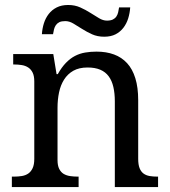

<svg xmlns="http://www.w3.org/2000/svg" viewBox="-20 -754 685 774"><path d="M296.9 -42V0H27.8V-42H36.1Q53.2 -42 68.1 -44.4Q83 -46.9 94 -54.4Q105 -62 111.6 -76.2Q118.2 -90.3 118.2 -113.8V-425.8Q118.2 -447.8 111.6 -461.2Q105 -474.6 93.8 -481.9Q82.5 -489.3 67.6 -491.7Q52.7 -494.1 36.1 -494.1H33.2V-536.1H194.8L208 -455.1H212.9Q228.5 -482.9 245.8 -500.7Q263.2 -518.6 282.5 -528.6Q301.8 -538.6 323.5 -542.2Q345.2 -545.9 369.1 -545.9Q408.7 -545.9 439.7 -534.4Q470.7 -522.9 492.4 -499.3Q514.2 -475.6 525.6 -438.5Q537.1 -401.4 537.1 -350.1V-113.8Q537.1 -90.3 542.7 -76.2Q548.3 -62 558.6 -54.4Q568.8 -46.9 583 -44.4Q597.2 -42 613.8 -42H617.2V0H442.9V-345.2Q442.9 -377.9 437 -403.3Q431.2 -428.7 418.2 -446.3Q405.3 -463.9 384.3 -472.9Q363.3 -481.9 333 -481.9Q298.8 -481.9 275.6 -468.8Q252.4 -455.6 238.3 -433.1Q224.1 -410.6 218 -381.3Q211.9 -352.1 211.9 -319.8V-108.9Q211.9 -86.9 218.5 -73.5Q225.1 -60.1 236.3 -53.2Q247.6 -46.4 262.5 -44.2Q277.3 -42 293.9 -42ZM411.1 -670.9Q425.8 -670.9 434.8 -675.3Q443.8 -679.7 449 -687.3Q454.1 -694.8 456.3 -704.3Q458.5 -713.9 460 -724.1H504.9Q503.4 -701.2 496.8 -679.9Q490.2 -658.7 477.5 -642.1Q464.8 -625.5 445.8 -615.7Q426.8 -606 399.9 -606Q373 -606 351.3 -615.7Q329.6 -625.5 310.8 -637.5Q292 -649.4 275.6 -659.2Q259.3 -668.9 243.2 -668.9Q228 -668.9 219.2 -664.6Q210.4 -660.2 205.3 -652.8Q200.2 -645.5 197.8 -636Q195.3 -626.5 193.8 -616.2H148.9Q150.4 -639.2 157 -660.2Q163.6 -681.2 176.5 -697.8Q189.5 -714.4 208.7 -724.1Q228 -733.9 254.9 -733.9Q281.7 -733.9 303.5 -724.1Q325.2 -714.4 344 -702.4Q362.8 -690.4 379.2 -680.7Q395.5 -670.9 411.1 -670.9Z"/></svg>

Font: Sahl Naskh
Style: Regular
Weight: 400
Designer: Pascal Zoghbi
Version: Version 1.001